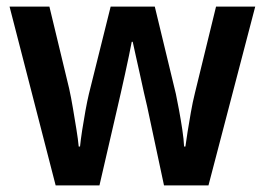

<svg xmlns="http://www.w3.org/2000/svg" viewBox="-20 -614 804 583"><path d="M427 -290Q423 -306 417 -333Q411 -360 404.5 -390Q398 -420 392 -446Q386 -472 383 -487H380Q377 -471 371.5 -444.5Q366 -418 359.5 -388.5Q353 -359 347 -332.5Q341 -306 337 -289L282 -51H149L9 -594H130L190 -345Q196 -318 201.5 -285Q207 -252 212 -221.5Q217 -191 219 -169H223Q225 -189 229.5 -218.5Q234 -248 239.5 -278Q245 -308 250 -329L316 -594H450L514 -329Q518 -310 523.5 -280.5Q529 -251 533.5 -221Q538 -191 539 -169H543Q545 -185 549.5 -213Q554 -241 559.5 -272.5Q565 -304 572 -332L636 -594H755L613 -51H478Z"/></svg>

Font: Noto Sans Tamil UI SemiCondensed SemiBold
Style: Regular
Weight: 600
Width: 4
Designer: Jelle Bosma - Monotype Design Team
Foundry: Monotype Imaging Inc.
Version: Version 2.004; ttfautohint (v1.8.4.7-5d5b)